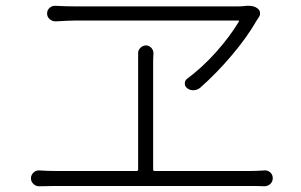

<svg xmlns="http://www.w3.org/2000/svg" viewBox="-20 -692 1040 663"><path d="M804.7 -617.2Q806.6 -621.1 802.7 -621.1H243.2Q218.8 -621.1 171.9 -618.2Q160.2 -618.2 151.4 -626Q142.6 -633.8 142.6 -645.5Q142.6 -657.2 151.4 -665Q159.2 -671.9 169.9 -671.9Q170.9 -671.9 171.9 -671.9Q210.9 -669.9 241.2 -669.9H802.7Q817.4 -669.9 831.1 -671.9Q835 -671.9 839.8 -671.9Q857.4 -671.9 869.1 -663.1Q877 -657.2 877.9 -648.4Q878.9 -639.6 874 -632.8Q869.1 -626 866.2 -621.1Q834 -564.5 781.2 -502Q728.5 -439.5 670.9 -388.7Q661.1 -380.9 648.4 -380.4Q635.7 -379.9 626 -387.7Q618.2 -393.6 618.2 -403.8Q618.2 -414.1 626 -419.9Q678.7 -459 726.6 -512.7Q774.4 -566.4 804.7 -617.2ZM508.8 -106.4Q508.8 -101.6 513.7 -101.6H842.8Q865.2 -101.6 892.6 -103.5Q904.3 -104.5 913.1 -96.7Q921.9 -88.9 921.9 -76.7Q921.9 -64.5 913.1 -56.6Q904.3 -48.8 892.6 -48.8Q873 -49.8 842.8 -49.8H170.9Q144.5 -49.8 116.2 -48.8Q116.2 -48.8 115.2 -48.8Q103.5 -48.8 95.7 -56.6Q86.9 -64.5 86.9 -76.2Q86.9 -87.9 95.7 -96.2Q104.5 -104.5 116.2 -103.5Q141.6 -101.6 170.9 -101.6H452.1Q457 -101.6 457 -106.4V-475.6Q457 -495.1 457 -505.9Q456.1 -517.6 464.4 -526.4Q472.7 -535.2 484.4 -535.2Q495.1 -535.2 502.9 -526.4Q510.7 -517.6 509.8 -505.9Q508.8 -493.2 508.8 -475.6Z"/></svg>

Font: Gen Jyuu Gothic L Monospace Light
Style: Regular
Weight: 300
Designer: [Source Han Sans]
Ryoko NISHIZUKA  (kana & ideographs); Paul D. Hunt (Latin, Greek & Cyrillic); Wenlong ZHANG  (bopomofo
Version: Version 1.002.20150607